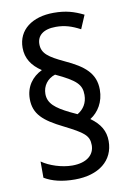

<svg xmlns="http://www.w3.org/2000/svg" viewBox="-85 -815 582 851"><g transform="rotate(-10 206.5 -390.0)"><path d="M47 -404C47 -336 87 -301 174 -258C259 -215 282 -199 282 -155C282 -113 249 -81 182 -81C135 -81 80 -99 46 -123V-50C81 -29 126 -18 183 -18C290 -18 359 -72 359 -160C359 -205 339 -239 296 -270C333 -293 360 -336 360 -391C360 -465 313 -503 228 -542C160 -574 131 -594 131 -636C131 -674 159 -699 216 -699C256 -699 287 -689 325 -669L351 -730C308 -751 272 -762 217 -762C121 -762 55 -714 55 -633C55 -586 78 -550 122 -521C78 -500 47 -460 47 -404ZM119 -414C119 -450 141 -480 176 -491C268 -448 289 -426 289 -380C289 -343 271 -317 244 -301L212 -316C151 -346 119 -371 119 -414Z"/></g></svg>

Font: Noto Sans Devanagari UI Condensed
Style: Regular
Weight: 400
Width: 3
Designer: Jelle Bosma - Monotype Design Team
Foundry: Monotype Imaging Inc.
Version: Version 2.004